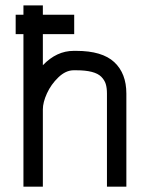

<svg xmlns="http://www.w3.org/2000/svg" viewBox="-20 -704 565 724"><path d="M39.1 -575.2V-648.4H259.8V-575.2ZM141.6 0H68.4V-683.6H141.6V-458Q193.4 -512.2 257.8 -512.2H267.6Q365.2 -512.2 410.9 -469.7Q456.5 -427.2 456.5 -351.1V0H383.3V-351.1Q383.3 -372.6 378.7 -387.5Q374 -402.3 361.8 -414.6Q349.6 -426.8 326.2 -432.9Q302.7 -439 267.6 -439H257.8Q228 -439 200.2 -412.4Q172.4 -385.7 157 -351.8Q141.6 -317.9 141.6 -291.5Z"/></svg>

Font: Anka/Coder Condensed
Style: Regular
Weight: 400
Width: 4
Monospace: yes
Version: Version 1.100